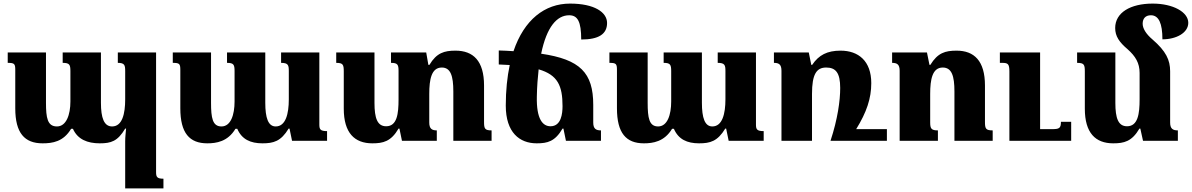

<svg xmlns="http://www.w3.org/2000/svg" viewBox="-20 -784 6636 1069"><path d="M636 -492V-434C674 -434 677 -421 677 -388V-231C677 -151 661 -80 604 -80C559 -80 542 -128 542 -212V-492H329V-434C367 -434 372 -424 372 -388V-219C372 -145 349 -80 297 -80C244 -80 236 -128 236 -212V-492H23V-434C60 -434 65 -429 65 -395V-181C65 -43 117 14 217 14C273 14 333 5 376 -67H386C412 -8 467 14 535 14C598 14 635 3 677 -68H682C680 -44 677 -21 677 3V265H890V211C854 211 849 201 849 174V-492Z M1545 -492V-434C1585 -434 1588 -421 1588 -388V-231C1588 -151 1571 -80 1515 -80C1473 -80 1457 -128 1457 -212V-492H1244V-434C1281 -434 1286 -424 1286 -388V-219C1286 -145 1265 -80 1213 -80C1163 -80 1155 -128 1155 -212V-492H942V-434C979 -434 984 -429 984 -395V-181C984 -43 1035 14 1134 14C1184 14 1248 5 1291 -67H1301C1326 -8 1375 14 1441 14C1503 14 1544 3 1587 -68H1592L1606 0H1801V-54C1763 -54 1758 -64 1758 -91V-492Z M2675 -106V-308C2675 -445 2615 -502 2516 -502C2454 -502 2411 -490 2371 -423H2365L2353 -492H2157V-434C2194 -434 2199 -424 2199 -389V-231C2199 -151 2191 -81 2130 -81C2081 -81 2065 -126 2065 -211V-492H1852V-434C1890 -434 1894 -424 1894 -386V-179C1894 -44 1954 14 2053 14C2113 14 2157 4 2199 -68H2204L2218 0H2412V-58C2385 -58 2370 -67 2370 -102V-261C2370 -342 2382 -408 2440 -408C2489 -408 2504 -361 2504 -275V0H2717V-58C2679 -58 2675 -68 2675 -106Z M3112 -68H3117L3131 0H3326V-58C3298 -58 3283 -67 3283 -102V-200C3283 -379 3210 -453 2993 -485C3024 -635 3081 -699 3149 -699C3196 -699 3216 -664 3216 -564C3313 -564 3360 -594 3360 -656C3360 -716 3289 -764 3154 -764C3013 -764 2898 -674 2839 -499C2813 -501 2786 -502 2757 -503V-425C2779 -424 2799 -423 2818 -422C2804 -356 2796 -280 2796 -196C2796 -46 2873 14 2968 14C3028 14 3070 4 3112 -68ZM2969 -247C2970 -303 2974 -353 2979 -398C3085 -367 3112 -307 3112 -193C3112 -152 3105 -81 3045 -81C3002 -81 2966 -120 2969 -247Z M3976 -492V-434C4016 -434 4019 -421 4019 -388V-231C4019 -151 4002 -80 3946 -80C3904 -80 3888 -128 3888 -212V-492H3675V-434C3712 -434 3717 -424 3717 -388V-219C3717 -145 3696 -80 3644 -80C3594 -80 3586 -128 3586 -212V-492H3373V-434C3410 -434 3415 -429 3415 -395V-181C3415 -43 3466 14 3565 14C3615 14 3679 5 3722 -67H3732C3757 -8 3806 14 3872 14C3934 14 3975 3 4018 -68H4023L4037 0H4232V-54C4194 -54 4189 -64 4189 -91V-492Z M4918 -65H4747C4805 -159 4831 -236 4831 -321C4831 -445 4759 -502 4660 -502C4586 -502 4539 -478 4502 -423H4497L4483 -492H4289V-434C4317 -434 4331 -425 4331 -390V0H4501V-261C4501 -371 4526 -408 4580 -408C4633 -408 4658 -379 4658 -294C4658 -225 4644 -121 4604 0H4918Z M5507 -58C5468 -58 5464 -68 5464 -106V-308C5464 -445 5404 -502 5306 -502C5243 -502 5201 -490 5160 -423H5155L5141 -492H4947V-434C4975 -434 4989 -425 4989 -390V0H5202V-58C5165 -58 5159 -68 5159 -103V-261C5159 -342 5171 -408 5229 -408C5279 -408 5294 -361 5294 -275V0H5507ZM5944 -106H5887C5887 -69 5877 -65 5836 -65H5771V-492H5547V-434H5560C5592 -434 5600 -428 5600 -386V0H5944Z M6495 -102V-387C6495 -450 6472 -499 6397 -564C6359 -596 6342 -627 6342 -652C6342 -680 6357 -699 6388 -699C6432 -699 6452 -653 6452 -565C6529 -565 6596 -601 6596 -657C6596 -717 6511 -764 6398 -764C6274 -764 6189 -714 6189 -628C6189 -582 6212 -549 6258 -510C6302 -471 6325 -433 6325 -378V-231C6325 -151 6316 -81 6255 -81C6206 -81 6190 -126 6190 -211V-492H5977V-434C6016 -434 6020 -424 6020 -386V-179C6020 -44 6079 14 6178 14C6238 14 6282 4 6324 -68H6329L6344 0H6538V-58C6510 -58 6495 -67 6495 -102Z"/></svg>

Font: Noto Serif Armenian Extra
Style: Regular
Weight: 800
Designer: Monotype Design Team
Foundry: Monotype Imaging Inc.
Version: Version 1.901